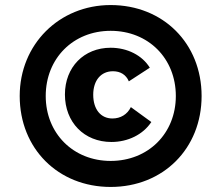

<svg xmlns="http://www.w3.org/2000/svg" viewBox="-20 -730 845 760"><path d="M421 -168C486 -168 546 -197 579 -247L498 -306C484 -277 457 -261 425 -261C379 -261 349 -297 349 -355C349 -412 380 -448 427 -448C457 -448 479 -434 490 -408L573 -462C543 -511 484 -541 418 -541C312 -541 237 -464 237 -356C237 -246 313 -168 421 -168ZM418 10C626 10 778 -142 778 -350C778 -558 626 -710 418 -710C214 -710 58 -554 58 -350C58 -142 210 10 418 10ZM418 -93C270 -93 161 -202 161 -350C161 -499 270 -608 418 -608C567 -608 676 -499 676 -350C676 -202 567 -93 418 -93Z"/></svg>

Font: Fixel Display
Style: Bold Italic
Weight: 700
Italic angle: -10°
Designer: AlfaBravo + MacPaw
Foundry: Kyrylo Tkachov, Marchela Mozhyna, Serhii Makarenko, Maria Weinstein, Zakhar Kryvoshyya
Version: Version 1.210;Glyphs 3.2 (3217)